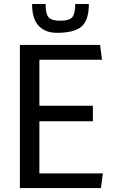

<svg xmlns="http://www.w3.org/2000/svg" viewBox="-20 -956 601 976"><path d="M81.1 0ZM493.2 0H81.1V-727.5H488.8L498.5 -652.3H180.2V-418.5H452.1V-339.4H180.2V-74.7H502.9ZM143.1 -935.5H212.4Q211.9 -934.1 211.9 -929.7Q211.9 -884.8 227.3 -867.7Q242.7 -850.6 287.1 -850.6Q332 -850.6 347.2 -868.4Q362.3 -886.2 362.3 -935.5H431.6Q431.6 -853 394.3 -821Q356.9 -789.1 269 -789.1Q211.4 -789.1 177.2 -824Q143.1 -858.9 143.1 -935.5Z"/></svg>

Font: Coda
Style: Regular
Weight: 400
Designer: vernon adams
Foundry: vernon adams
Version: Version 2.000; ttfautohint (v0.8) -r 50 -G 200 -x